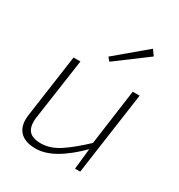

<svg xmlns="http://www.w3.org/2000/svg" viewBox="-173 -839 905 969"><g transform="rotate(30 279.5 -354.5)"><path d="M152 -482 101 -127Q94 -73 114.5 -48.5Q135 -24 185 -24Q238 -24 291 -58.5Q344 -93 415 -160L418 -127Q350 -58 289.5 -23Q229 12 175 12Q110 12 80.5 -22.5Q51 -57 61 -121L112 -482ZM497 -482 429 0H399L413 -132L411 -147L457 -482ZM437 -721 460 -689 279 -554 262 -574Z"/></g></svg>

Font: Exo 2 ExtraLight
Style: Italic
Weight: 250
Italic angle: -8°
Designer: Natanael Gama
Foundry: Natanael Gama
Version: Version 2.010